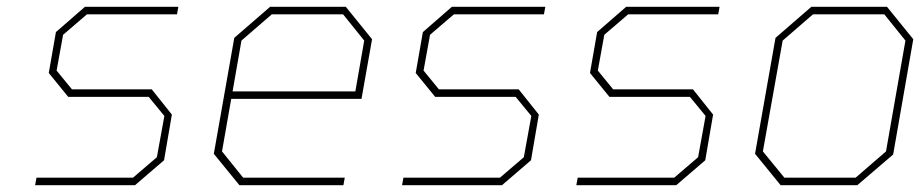

<svg xmlns="http://www.w3.org/2000/svg" viewBox="-20 -543 2703 563"><path d="M83 0 87 -22H370L440 -82L462 -203L416 -259H180L123 -329L144 -449L229 -523H503L499 -501H235L165 -441L146 -336L191 -281H425L484 -207L461 -73L376 0Z M682 0 607 -92 667 -432 772 -523H994L1071 -428L1040 -253H658L631 -99L693 -22H991L987 0ZM662 -275H1022L1048 -424L986 -501H777L688 -424Z M1159 0 1163 -22H1446L1516 -82L1538 -203L1492 -259H1256L1199 -329L1220 -449L1305 -523H1579L1575 -501H1311L1241 -441L1222 -336L1267 -281H1501L1560 -207L1537 -73L1452 0Z M1670 0 1674 -22H1957L2027 -82L2049 -203L2003 -259H1767L1710 -329L1731 -449L1816 -523H2090L2086 -501H1822L1752 -441L1733 -336L1778 -281H2012L2071 -207L2048 -73L1963 0Z M2269 0 2194 -92 2254 -432 2359 -523H2581L2658 -428L2599 -90L2494 0ZM2280 -22H2489L2578 -99L2635 -424L2573 -501H2364L2275 -424L2217 -99Z"/></svg>

Font: Tomorrow Thin
Style: Italic
Weight: 250
Italic angle: -10°
Designer: Tony de Marco, Monica Rizzolli
Foundry: Just in Type
Version: Version 2.002